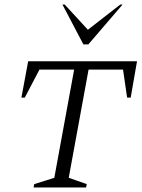

<svg xmlns="http://www.w3.org/2000/svg" viewBox="-20 -832 628 852"><path d="M129 0 132 -15 221 -43 309 -523H155L90 -399H75L105 -560H588L560 -399H544L526 -523H373L285 -43L365 -15L362 0ZM350 -635 257 -812H267L370 -700L514 -812H524L372 -635Z"/></svg>

Font: Spectral SC Light
Style: Italic
Weight: 300
Italic angle: -10°
Designer: Jean-Baptiste Levee
Foundry: Production Type
Version: Version 2.001